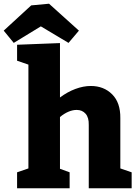

<svg xmlns="http://www.w3.org/2000/svg" viewBox="-78 -1014 737 1034"><path d="M570 -107 631 -86V0H400V-341Q401 -381 383 -401.5Q365 -422 335 -422Q292 -422 245 -384V-105L297 -86V0H14V-86L75 -107V-666L14 -687V-773L245 -782V-489Q285 -519 328 -535Q371 -551 411 -551Q481 -551 526 -506Q571 -461 570 -378ZM186 -994 347 -849 291 -783 142 -872 -4 -783 -58 -849 90 -985Z"/></svg>

Font: Bitter Pro ExtraBold
Style: Regular
Weight: 800
Designer: Sol Matas, and Bitter project Authors
Foundry: Sol Matas
Version: Version 1.010